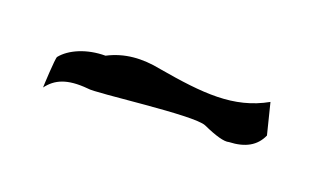

<svg xmlns="http://www.w3.org/2000/svg" viewBox="-29 -430 472 281"><g transform="rotate(20 207.0 -289.0)"><path d="M40 -242C52 -258 69 -266 102 -263C114 -260 262 -280 282 -271C302 -262 316 -258 323 -260C348 -261 364 -270 372 -288L360 -336C312 -309 262 -314 192 -326C162 -332 135 -330 110 -317C81 -317 56 -306 44 -291C42 -288 40 -245 40 -242Z"/></g></svg>

Font: Arrow
Style: Regular
Weight: 400
Version: Version 0.23